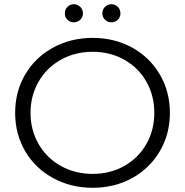

<svg xmlns="http://www.w3.org/2000/svg" viewBox="-20 -886 879 912"><path d="M52 -350Q52 -451 99.5 -532Q147 -613 231.5 -659.5Q316 -706 420 -706Q524 -706 607.5 -660Q691 -614 739 -532.5Q787 -451 787 -350Q787 -249 739 -167.5Q691 -86 607.5 -40Q524 6 420 6Q316 6 231.5 -40.5Q147 -87 99.5 -168Q52 -249 52 -350ZM713 -350Q713 -432 675 -498.5Q637 -565 570 -602.5Q503 -640 420 -640Q337 -640 269.5 -602.5Q202 -565 163.5 -498.5Q125 -432 125 -350Q125 -268 163.5 -201.5Q202 -135 269.5 -97.5Q337 -60 420 -60Q503 -60 570 -97.5Q637 -135 675 -201.5Q713 -268 713 -350ZM288 -823Q288 -841 300.5 -853.5Q313 -866 331 -866Q348 -866 361 -853.5Q374 -841 374 -823Q374 -805 361.5 -792.5Q349 -780 331 -780Q313 -780 300.5 -792Q288 -804 288 -823ZM466 -823Q466 -841 479 -853.5Q492 -866 509 -866Q527 -866 539.5 -853.5Q552 -841 552 -823Q552 -804 539.5 -792Q527 -780 509 -780Q491 -780 478.5 -792.5Q466 -805 466 -823Z"/></svg>

Font: Idrija
Style: Regular
Weight: 400
Designer: Julieta Ulanovsky
Foundry: Julieta Ulanovsky
Version: Version 7.200